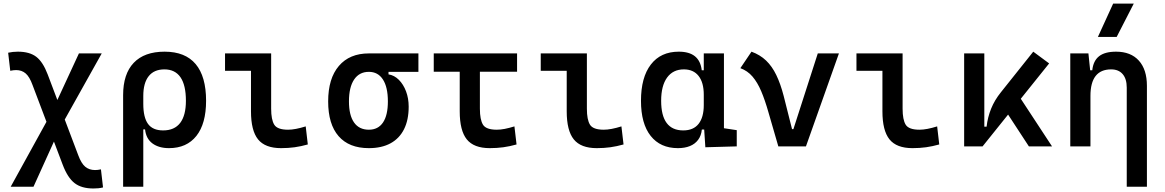

<svg xmlns="http://www.w3.org/2000/svg" viewBox="-20 -815 6485 1069"><path d="M499.5 234.4Q433.6 234.4 395 204.3Q356.4 174.3 329.1 102.1L161.1 -341.8Q144.5 -387.7 122.8 -406.2Q101.1 -424.8 69.8 -424.8Q55.7 -424.8 37.1 -420.9L25.4 -521.5Q51.3 -527.3 79.6 -527.3Q144.5 -527.3 181.9 -498.8Q219.2 -470.2 245.6 -400.4L415.5 48.8Q432.6 95.2 454.8 113.5Q477.1 131.8 509.3 131.8Q516.1 131.8 524.4 130.9Q532.7 129.9 542 127.9L553.7 228.5Q540 231.9 527.1 233.2Q514.2 234.4 499.5 234.4ZM39.6 224.6 266.6 -187.5 419.4 -517.6H546.4L316.4 -106.4L166.5 224.6Z M920.9 9.8Q864.3 9.8 828.6 -16.6Q793 -43 787.6 -94.7H740.7L777.8 -236.8Q777.8 -161.1 804.2 -125Q830.6 -88.9 888.2 -88.9Q951.2 -88.9 983.2 -130.6Q1015.1 -172.4 1015.1 -253.9Q1015.1 -340.8 984.9 -384.8Q954.6 -428.7 895.5 -428.7Q837.9 -428.7 807.9 -390.9Q777.8 -353 777.8 -280.8L665.5 -285.2Q665.5 -403.3 724.6 -465.3Q783.7 -527.3 896.5 -527.3Q1011.2 -527.3 1069.3 -458.3Q1127.4 -389.2 1127.4 -253.9Q1127.4 -126.5 1073.5 -58.3Q1019.5 9.8 920.9 9.8ZM665.5 224.6V-285.2H777.8V224.6Z M1544.9 9.8Q1456.1 9.8 1416.7 -39.1Q1377.4 -87.9 1377.4 -195.3V-517.6H1489.7V-210Q1489.7 -148.4 1507.1 -120.6Q1524.4 -92.8 1584 -92.8Q1623 -92.8 1682.1 -111.3L1693.8 -10.7Q1655.8 0 1620.4 4.9Q1585 9.8 1544.9 9.8ZM1232.9 -420.9V-517.6H1390.6V-420.9Z M2033.7 9.8Q1923.3 9.8 1865.2 -56.9Q1807.1 -123.5 1807.1 -250.5Q1807.1 -377.9 1866.7 -447.8Q1926.3 -517.6 2033.7 -517.6L2143.1 -486.8V-400.9Q2175.3 -396 2200.7 -370.6Q2226.1 -345.2 2240.7 -306.4Q2255.4 -267.6 2255.4 -221.2Q2255.4 -147 2229.5 -95.5Q2203.6 -43.9 2154.3 -17.1Q2105 9.8 2033.7 9.8ZM2033.7 -92.8Q2085.4 -92.8 2112.5 -133.1Q2139.6 -173.3 2139.6 -250.5Q2139.6 -329.6 2112.1 -372.3Q2084.5 -415 2033.7 -415Q1980.5 -415 1951.7 -372.3Q1922.9 -329.6 1922.9 -250.5Q1922.9 -173.3 1951.2 -133.1Q1979.5 -92.8 2033.7 -92.8ZM2033.7 -415V-517.6H2309.6V-415Z M2707 9.8Q2618.2 9.8 2578.9 -39.1Q2539.6 -87.9 2539.6 -195.3V-517.6H2651.9V-210Q2651.9 -148.4 2669.2 -120.6Q2686.5 -92.8 2746.1 -92.8Q2766.1 -92.8 2790.3 -97.4Q2814.5 -102.1 2844.2 -111.3L2856 -10.7Q2818.4 0 2782.5 4.9Q2746.6 9.8 2707 9.8ZM2395 -415.5V-517.6H2858.9V-415.5Z M3302.7 9.8Q3213.9 9.8 3174.6 -39.1Q3135.3 -87.9 3135.3 -195.3V-517.6H3247.6V-210Q3247.6 -148.4 3264.9 -120.6Q3282.2 -92.8 3341.8 -92.8Q3380.9 -92.8 3439.9 -111.3L3451.7 -10.7Q3413.6 0 3378.2 4.9Q3342.8 9.8 3302.7 9.8ZM2990.7 -420.9V-517.6H3148.4V-420.9Z M3754.4 9.8Q3656.7 9.8 3602.8 -58.3Q3548.8 -126.5 3548.8 -253.9Q3548.8 -384.3 3603.8 -455.8Q3658.7 -527.3 3759.3 -527.3Q3817.4 -527.3 3849.1 -501.7Q3880.9 -476.1 3887.2 -423.8H3928.7L3898.4 -287.6Q3898.4 -355.5 3869.6 -392.1Q3840.8 -428.7 3787.6 -428.7Q3727.1 -428.7 3694.1 -383.1Q3661.1 -337.4 3661.1 -253.9Q3661.1 -88.9 3784.2 -88.9Q3840.8 -88.9 3869.6 -125.5Q3898.4 -162.1 3898.4 -230V-256.3L3933.6 -93.8H3887.7Q3884.3 -59.6 3866.9 -36.4Q3849.6 -13.2 3821 -1.7Q3792.5 9.8 3754.4 9.8ZM3907.2 4.9 3898.4 -128.9V-243.7L4010.7 -223.1V-101.1L4082 -90.3V0ZM3898.4 -166V-517.6H4010.7V-186.5Z M4313.5 0 4386.7 -96.2H4397.5L4533.2 -517.6H4650.9L4467.3 0ZM4313.5 0 4258.3 -190.4Q4239.3 -257.3 4218.3 -306.9Q4197.3 -356.4 4169.7 -388.7Q4142.1 -420.9 4102.1 -435.5L4164.1 -527.3Q4211.9 -509.8 4245.4 -477.8Q4278.8 -445.8 4302.2 -397.2Q4325.7 -348.6 4343.3 -280.8L4404.3 -38.6Z M5060.5 9.8Q4971.7 9.8 4932.4 -39.1Q4893.1 -87.9 4893.1 -195.3V-517.6H5005.4V-210Q5005.4 -148.4 5022.7 -120.6Q5040 -92.8 5099.6 -92.8Q5138.7 -92.8 5197.8 -111.3L5209.5 -10.7Q5171.4 0 5136 4.9Q5100.6 9.8 5060.5 9.8ZM4748.5 -420.9V-517.6H4906.2V-420.9Z M5450.7 0 5432.1 -109.9H5473.1Q5479 -162.1 5498.3 -210Q5517.6 -257.8 5552.7 -301.3L5732.9 -527.3L5821.3 -461.9ZM5348.1 0V-517.6H5460.4V-52.2L5450.7 0ZM5708.5 0 5559.1 -228.5 5642.6 -296.9 5837.4 0Z M6253.4 224.6V-327.1Q6253.4 -376 6230.7 -402.3Q6208 -428.7 6166.5 -428.7Q6051.3 -428.7 6051.3 -281.2L6021 -423.8H6061.5Q6066.9 -476.1 6099.1 -501.7Q6131.3 -527.3 6193.8 -527.3Q6275.9 -527.3 6320.8 -477.5Q6365.7 -427.7 6365.7 -336.9V224.6ZM5939 0V-517.6H6040L6051.3 -408.2V0ZM6092.8 -609.4 6177.7 -794.9H6292.5L6197.3 -609.4Z"/></svg>

Font: Cascadia Code Medium
Style: Regular
Weight: 500
Monospace: yes
Designer: Aaron Bell
Foundry: Saja Typeworks
Version: Version 2407.024